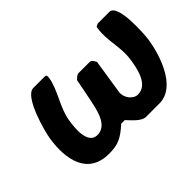

<svg xmlns="http://www.w3.org/2000/svg" viewBox="-94 -762 1010 1010"><g transform="rotate(-45 411.0 -256.5)"><path d="M516 -407H430C421 -407 405 -392 400 -387C395 -364 375 -256 369 -233C358 -184 338 -106 272 -106C200 -106 213 -218 221 -267C233 -346 292 -422 304 -497C305 -505 308 -520 294 -520H208C143 -520 89 -315 82 -270C61 -132 88 7 246 7C314 7 345 -9 402 -60H429C445 -44 485 7 519 7H619C749 7 803 -183 816 -270C821 -304 837 -520 774 -520H688L672 -513C672 -513 669 -503 669 -500C657 -421 688 -345 675 -263C667 -211 650 -106 573 -106C536 -106 506 -150 512 -187L542 -380C538 -387 528 -407 516 -407Z"/></g></svg>

Font: Asimov Print
Style: CIt
Weight: 500
Designer: Google
Version: Version 2.000980: 2014